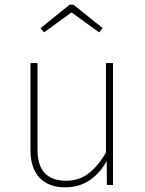

<svg xmlns="http://www.w3.org/2000/svg" viewBox="-20 -789 617 819"><path d="M462 -520V0H436L435 -102Q408 -52 363.5 -21Q319 10 258 10Q187 10 148.5 -31Q110 -72 110 -149V-520H140V-151Q140 -83 171 -50.5Q202 -18 262 -18Q317 -18 358 -49.5Q399 -81 432 -138V-520ZM168 -651 153 -669 277 -769H293L418 -669L403 -651L285 -736Z"/></svg>

Font: Firava
Style: Regular
Weight: 400
Designer: Carrois Corporate & Edenspiekermann AG
Foundry: Greg Finn Gibson
Version: Version 5.000